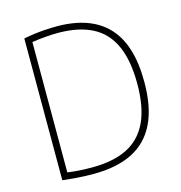

<svg xmlns="http://www.w3.org/2000/svg" viewBox="-110 -846 893 949"><g transform="rotate(-15 336.0 -371.0)"><path d="M254 5Q228 5 203.8 4Q179.5 3 153.5 0.8Q127.5 -1.5 95 -5V-730.5Q122.5 -736 151.5 -739.8Q180.5 -743.5 209 -745.2Q237.5 -747 264.5 -747Q437 -747 524.8 -654.2Q612.5 -561.5 612.5 -370Q612.5 -240.5 572 -157.8Q531.5 -75 451.8 -35Q372 5 254 5ZM255 -28Q362.5 -28 433.8 -63.5Q505 -99 540.8 -174.5Q576.5 -250 576.5 -370Q576.5 -489 542.2 -565.2Q508 -641.5 438 -677.8Q368 -714 262 -714Q230.5 -714 197.5 -711.2Q164.5 -708.5 129 -703V-36Q158 -32 187.8 -30Q217.5 -28 255 -28Z"/></g></svg>

Font: Encode Sans SC Condensed Thin Thin
Style: Regular
Weight: 250
Version: Version 3.002